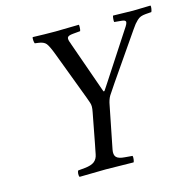

<svg xmlns="http://www.w3.org/2000/svg" viewBox="-97 -746 857 847"><g transform="rotate(-15 331.5 -322.5)"><path d="M335.9 -76.2Q331.5 -53.2 341.3 -42.5Q351.1 -31.7 379.9 -29.8Q385.3 -29.3 397 -28.3Q408.7 -27.3 414.1 -26.9Q416 -22.9 414.8 -12Q413.6 -1 411.1 2Q323.2 0 284.2 0Q253.9 0 164.1 2Q161.1 -4.9 162.1 -14.4Q163.1 -23.9 166 -26.9Q170.9 -27.3 181.4 -28.3Q191.9 -29.3 196.8 -29.8Q226.6 -32.7 240.7 -43.7Q254.9 -54.7 258.8 -76.2Q260.3 -83.5 262.9 -97.4Q265.6 -111.3 267.1 -118.2L293.9 -258.8Q296.9 -273.4 296.9 -284.2Q296.9 -293 293.9 -301.8Q292.5 -306.2 289.1 -315.4Q285.6 -324.7 284.2 -329.1L202.1 -546.9Q186.5 -588.4 176.3 -600.8Q166 -613.3 141.1 -616.2Q138.7 -616.7 133.5 -617.2Q128.4 -617.7 126 -618.2Q123.5 -622.1 122.8 -632.6Q122.1 -643.1 124 -647Q179.7 -645 228 -645Q262.7 -645 335 -647Q336.4 -644 335.7 -632.8Q335 -621.6 333 -618.2Q327.1 -617.7 316.4 -616.7Q305.7 -615.7 299.8 -615.2Q276.9 -613.3 273.7 -604.7Q270.5 -596.2 278.8 -577.1V-576.2L363.8 -335H368.2Q372.1 -340.8 380.1 -352.8Q388.2 -364.7 392.1 -371.1L525.9 -576.2Q541 -597.7 540 -605.7Q539.1 -613.8 521 -615.2Q515.1 -615.7 504.9 -616.7Q494.6 -617.7 488.8 -618.2Q487.3 -621.1 488.3 -632.6Q489.3 -644 491.2 -647Q567.4 -645 582 -645Q604.5 -645 662.1 -647Q664.1 -643.6 662.4 -632.8Q660.6 -622.1 658.2 -618.2Q653.8 -617.7 645 -617.2Q636.2 -616.7 631.8 -616.2Q619.1 -615.2 609.6 -611.8Q600.1 -608.4 591.6 -600.1Q583 -591.8 578.1 -585.7Q573.2 -579.6 563 -564.9L420.9 -358.9Q398.9 -325.7 388.2 -310.1Q378.4 -293.9 374 -268.1Z"/></g></svg>

Font: Common Serif
Style: Italic
Weight: 400
Italic angle: -12°
Designer: Philipp H. Poll, Khaled Hosny
Foundry: Stefan Peev, Context Ltd.
Version: Version 1.026